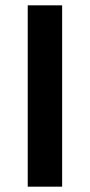

<svg xmlns="http://www.w3.org/2000/svg" viewBox="-20 -700 337 720"><path d="M213 -680V0H84V-680Z"/></svg>

Font: Palanquin
Style: Bold
Weight: 700
Designer: Pria Ravichandran
Version: Version 1.0.4